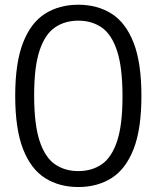

<svg xmlns="http://www.w3.org/2000/svg" viewBox="-20 -769 652 799"><path d="M305.9 9.3Q226.5 9.3 167.6 -28Q108.6 -65.2 76 -148.5Q43.3 -231.9 43.3 -370Q43.3 -508.1 76 -591.5Q108.6 -674.8 167.6 -712Q226.5 -749.3 305.9 -749.3Q385.3 -749.3 444.3 -712Q503.2 -674.8 535.9 -591.5Q568.5 -508.1 568.5 -370Q568.5 -231.9 535.9 -148.5Q503.2 -65.2 444.3 -28Q385.3 9.3 305.9 9.3ZM305.9 -57Q361.9 -57 403.1 -85.1Q444.3 -113.2 467.1 -180.9Q489.8 -248.6 489.8 -367.5Q489.8 -488.8 467.1 -557.6Q444.3 -626.3 403.1 -654.7Q361.9 -683 305.9 -683Q250 -683 208.8 -655Q167.5 -626.9 144.8 -559.2Q122.1 -491.4 122.1 -372.5Q122.1 -251.2 144.8 -182.4Q167.5 -113.7 208.8 -85.3Q250 -57 305.9 -57Z"/></svg>

Font: Encode Sans SC Condensed Thin
Style: Regular
Weight: 100
Width: 3
Designer: Multiple Designers
Foundry: Impallari Type
Version: Version 3.002